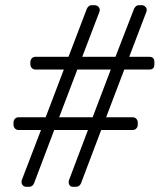

<svg xmlns="http://www.w3.org/2000/svg" viewBox="-20 -720 641 740"><path d="M116 -501H244L315 -687Q322 -700 333 -700H344Q355 -700 361 -692Q367 -684 363 -674L297 -501H425L497 -687Q504 -700 515 -700H526Q536 -700 542 -692Q548 -684 544 -674L478 -501H556Q575 -501 575 -481V-472Q575 -452 556 -452H459L389 -268H492Q500 -268 505.5 -262Q511 -256 511 -248V-239Q511 -231 505.5 -225Q500 -219 492 -219H370L292 -13Q286 0 272 0H261Q251 0 247 -8Q243 -16 246 -26L319 -219H189L111 -13Q105 0 92 0H82Q71 0 66 -8Q61 -16 64 -26L138 -219H51Q43 -219 37.5 -225Q32 -231 32 -239V-248Q32 -256 37.5 -262Q43 -268 51 -268H156L226 -452H116Q108 -452 102.5 -458Q97 -464 97 -472V-481Q97 -489 102.5 -495Q108 -501 116 -501ZM337 -268 407 -452H278L208 -268Z"/></svg>

Font: Text Me One
Style: Regular
Weight: 400
Designer: Julia Petretta
Foundry: Julia Petretta
Version: Version 1.003